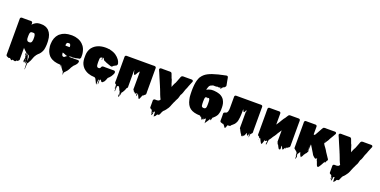

<svg xmlns="http://www.w3.org/2000/svg" viewBox="-16 -1887 6498 3282"><g transform="rotate(20 3233.0 -245.5)"><path d="M630 -244Q630 -237 630 -231Q630 -225 629 -220Q628 -207 627 -194.5Q626 -182 624 -170Q622 -155 618.5 -140Q615 -125 608 -111L600 -96Q590 -75 573 -56Q572 -54 568 -50Q564 -45 558 -40.5Q552 -36 547 -31Q541 -24 535.5 -18.5Q530 -13 525 -6Q525 -6 524.5 -5.5Q524 -5 523 -5L514 10Q502 25 492 49.5Q482 74 473 99Q464 124 453 139Q452 140 451.5 142.5Q451 145 449 147Q449 147 449 147.5Q449 148 448 148Q448 149 446 153Q443 158 440.5 163Q438 168 433 173Q432 176 429 177L426 180Q424 202 423.5 234.5Q423 267 421 290Q421 291 418.5 292.5Q416 294 416 293Q413 270 413 235.5Q413 201 411 179Q408 177 408 175Q407 174 407 170.5Q407 167 407 166Q407 163 408 161Q407 163 402 165Q401 165 400.5 164.5Q400 164 399 164Q397 163 395 161Q396 174 397.5 186Q399 198 391 194Q381 189 385 174Q389 159 387 147Q386 147 384.5 146Q383 145 384 145Q384 144 383.5 143.5Q383 143 383 143Q384 153 384.5 161.5Q385 170 379 167Q376 165 374 162Q376 175 373.5 181.5Q371 188 363 183Q351 174 351.5 158.5Q352 143 356.5 125Q361 107 360 92Q358 90 356 86Q355 85 355 84Q353 78 353 72Q353 61 356 52Q358 43 359 34.5Q360 26 359 19Q357 17 355 16Q354 16 353 14Q352 12 353 14H351V25Q351 27 351.5 30Q352 33 352 36Q353 40 353.5 44.5Q354 49 354 57Q353 63 350.5 61Q348 59 345 57Q344 57 344 56.5Q344 56 344 56Q340 50 341 41.5Q342 33 343 26Q344 21 344.5 16.5Q345 12 344 8Q344 7 343.5 7Q343 7 343 6L336 3L335 2Q334 2 334 1.5Q334 1 333 1Q327 -3 323 -9Q320 -11 317 -13.5Q314 -16 312 -19Q310 -23 308 -24.5Q306 -26 304 -27Q302 -29 299 -31.5Q296 -34 294 -37Q292 -39 290 -41.5Q288 -44 286 -47Q284 -49 283 -50Q281 -53 283 -50.5Q285 -48 284 -42V151Q284 156 284.5 161.5Q285 167 283 172Q283 172 281 176Q280 177 280 177.5Q280 178 279 179Q277 182 271 186Q268 190 264 194.5Q260 199 254 200Q250 201 246.5 199.5Q243 198 240 197Q236 201 233 205.5Q230 210 226 214Q216 223 206.5 218Q197 213 186 212H178Q177 212 176 213Q175 214 174 213Q173 210 173 205L165 213Q164 214 162 215Q160 216 158 218Q157 219 155.5 222.5Q154 226 151 226Q147 226 145.5 222.5Q144 219 142 218Q142 218 142 217.5Q142 217 141 217Q139 216 135 212L128 206L125 203Q125 203 125 202.5Q125 202 124 202Q120 198 118 197L108 198Q107 199 103 201Q97 204 91 201Q90 202 89 201Q88 200 86 200Q86 200 74.5 194Q63 188 63 189Q59 187 56 185Q45 177 45 163V-493Q45 -499 46.5 -502Q48 -505 50 -509Q59 -520 71 -520Q74 -520 77 -520.5Q80 -521 83 -521Q89 -521 94.5 -520.5Q100 -520 105 -520H198Q206 -520 214.5 -520.5Q223 -521 231 -521Q235 -521 239 -521Q243 -521 247 -520Q248 -520 249 -519.5Q250 -519 251 -519Q260 -516 265 -507Q267 -503 268 -500Q269 -497 269 -486V-463Q271 -465 271 -466Q272 -466 272 -466.5Q272 -467 272 -467L273 -468Q277 -472 278 -474Q277 -473 282 -478.5Q287 -484 289 -485Q292 -487 294.5 -489.5Q297 -492 299 -493Q307 -499 314.5 -504Q322 -509 330 -513Q332 -515 334 -515Q346 -522 360.5 -525Q375 -528 389 -529Q396 -529 400 -530H416Q439 -531 459 -528.5Q479 -526 489 -521Q505 -517 518.5 -510.5Q532 -504 541 -496L550 -490Q554 -487 557.5 -484Q561 -481 564 -477Q592 -449 609 -405.5Q626 -362 629 -299Q630 -285 630 -274Q630 -263 630 -249ZM285 -210Q287 -201 290.5 -192.5Q294 -184 301 -178Q311 -171 325 -170Q327 -169 330 -169Q333 -169 335 -169L343 -170Q347 -171 350.5 -171.5Q354 -172 357 -173L362 -176Q373 -184 377 -195Q382 -207 384 -227Q385 -232 385 -237Q385 -242 385 -246V-275Q385 -280 384.5 -286Q384 -292 383 -298Q383 -303 382 -306Q381 -318 376 -327Q371 -337 365 -342Q361 -345 357.5 -345Q354 -345 349 -345Q341 -345 332 -345Q323 -345 315 -344Q312 -343 308 -342.5Q304 -342 301 -340Q294 -333 290.5 -324Q287 -315 285 -305Q285 -301 284.5 -296.5Q284 -292 284 -288Q283 -283 283 -277.5Q283 -272 283 -267Q282 -256 282.5 -245Q283 -234 284 -219V-214Q285 -213 285 -210ZM371 65Q372 63 372 60.5Q372 58 373 56Q374 50 374.5 44.5Q375 39 375 33Q375 29 375 29Q375 29 372 28Q372 28 371 27Q370 26 368 24H367V33Q367 38 367.5 43.5Q368 49 369 54Q370 56 370 59Q370 62 371 65ZM383 33V42L385 62Q386 57 386.5 53.5Q387 50 387 43V35Q385 33 383 33ZM397 42Q401 50 401 62Q401 65 401 68Q401 71 400 74V75Q402 91 405 108Q408 125 409 142V148Q410 145 410 142.5Q410 140 411 138Q411 136 411.5 132Q412 128 412 128Q415 105 415.5 80.5Q416 56 403 42Q400 38 398 38Q397 39 397 41H396Q396 41 396 40.5Q396 40 395 39Q392 35 391 35Q390 36 390.5 40.5Q391 45 391 46Q392 54 393.5 62Q395 70 396 78L398 89Q399 86 399 83Q399 80 400 77V76Q397 59 396.5 52.5Q396 46 397 42ZM373 152Q374 145 375 138Q376 131 375 125Q374 125 372.5 124Q371 123 372 123Q371 122 371 121.5Q371 121 370 120Q369 119 369 117.5Q369 116 368 115Q369 124 370.5 133.5Q372 143 373 152Z M1063 137Q1062 142 1062 153Q1062 164 1059 159Q1055 151 1057.5 140.5Q1060 130 1055 122Q1053 118 1053 126.5Q1053 135 1053 143Q1053 151 1051 148Q1047 138 1048.5 127.5Q1050 117 1048 107Q1043 103 1038.5 98Q1034 93 1031 89Q1027 84 1024 79.5Q1021 75 1018 71Q1010 63 1003 51L991 30Q991 29 988 23.5Q985 18 983 16Q981 14 979 13Q975 13 975 16Q974 26 974 35.5Q974 45 972 55Q972 57 971 52Q970 47 970 44Q969 36 968.5 27Q968 18 967 10H961Q901 8 852 -7Q803 -22 768 -53L762 -58L755 -65Q729 -93 712.5 -131Q696 -169 691 -221Q690 -221 690 -223Q689 -225 689 -233Q689 -234 689.5 -235Q690 -236 690 -237Q689 -242 689 -247.5Q689 -253 689 -259V-266Q690 -326 708 -373Q726 -420 758 -453Q760 -454 760.5 -455Q761 -456 762 -457Q763 -458 766 -460.5Q769 -463 769 -463Q772 -466 774 -467Q848 -530 974 -530H995Q999 -530 1000 -529Q1009 -529 1013 -528Q1027 -529 1034 -526Q1039 -525 1044 -524.5Q1049 -524 1054 -522Q1106 -512 1144 -487.5Q1182 -463 1207 -429Q1212 -425 1215 -419Q1218 -413 1221 -408L1229 -394Q1230 -391 1231.5 -388.5Q1233 -386 1234 -383Q1236 -380 1237 -377Q1238 -374 1239 -371Q1244 -357 1248.5 -342Q1253 -327 1255 -312Q1255 -308 1256 -306Q1258 -298 1258 -290Q1258 -282 1259 -274V-228Q1259 -214 1247 -205Q1244 -203 1240 -199Q1238 -194 1236 -194Q1236 -194 1232 -198Q1230 -198 1226 -197Q1222 -196 1220 -195Q1216 -194 1213 -193.5Q1210 -193 1206 -193Q1198 -192 1191 -189Q1184 -186 1176 -184Q1170 -183 1163 -183Q1156 -183 1149 -183Q1140 -182 1132.5 -179Q1125 -176 1117 -177Q1111 -178 1105 -179.5Q1099 -181 1092 -182Q1088 -181 1084.5 -180Q1081 -179 1077 -178Q1074 -177 1071 -177Q1068 -177 1065 -175Q1062 -173 1056 -167H1193Q1197 -167 1201.5 -167.5Q1206 -168 1211 -168H1216Q1222 -168 1230 -166Q1232 -166 1233 -165.5Q1234 -165 1235 -165Q1242 -162 1245 -154Q1247 -148 1246 -144Q1246 -137 1243 -128L1240 -120Q1234 -104 1224 -93Q1220 -88 1216 -83Q1212 -78 1207 -73Q1203 -69 1199 -65Q1195 -61 1190 -57L1184 -51Q1179 -46 1175.5 -39.5Q1172 -33 1168 -27Q1165 -24 1164 -22Q1166 -24 1164 -20Q1162 -16 1160 -18Q1158 -13 1155.5 -9Q1153 -5 1149 3Q1147 8 1144.5 12.5Q1142 17 1140 22Q1134 33 1129 40Q1128 43 1126.5 45.5Q1125 48 1123 50L1119 56Q1118 57 1117 59Q1116 61 1114 63Q1108 70 1102 76.5Q1096 83 1090 90L1083 97Q1081 100 1078.5 103Q1076 106 1073 108Q1069 112 1067 112Q1066 118 1065.5 124.5Q1065 131 1063 137ZM938 -326H943Q956 -326 969 -326.5Q982 -327 995 -326L1014 -327V-339Q1013 -340 1013 -341Q1013 -345 1012.5 -350Q1012 -355 1011 -359L1005 -373Q1004 -374 1004 -374.5Q1004 -375 1003 -376Q998 -383 992 -385Q992 -386 989 -386H988Q981 -386 974 -385.5Q967 -385 960 -384Q958 -383 954.5 -382.5Q951 -382 948 -380Q947 -379 947 -378.5Q947 -378 946 -377Q944 -375 943 -372Q942 -369 940 -367Q934 -351 934.5 -344Q935 -337 938 -326ZM965 -136Q967 -135 977 -135Q983 -137 988.5 -141Q994 -145 998 -149L1007 -158Q1015 -164 1019 -165Q1023 -166 1028 -167Q1021 -169 1014.5 -171Q1008 -173 1001 -175Q990 -179 979.5 -184Q969 -189 958 -193L938 -199Q936 -201 934 -201V-196Q934 -195 934.5 -187.5Q935 -180 935 -178Q936 -167 940.5 -156.5Q945 -146 953 -140L961 -137Q962 -136 965 -136Z M1881 -201Q1887 -195 1887 -187Q1889 -174 1883 -160.5Q1877 -147 1872 -137Q1863 -118 1851.5 -103.5Q1840 -89 1827 -75Q1824 -72 1819.5 -68Q1815 -64 1813 -62Q1811 -61 1808 -58Q1808 -58 1806 -56Q1802 -49 1799 -40Q1796 -31 1793 -23Q1789 -15 1785 -5Q1781 5 1776 13L1770 21L1769 22Q1766 25 1763.5 27.5Q1761 30 1758 32Q1755 35 1752.5 38Q1750 41 1746 44Q1739 49 1731 46.5Q1723 44 1718 37Q1717 35 1716.5 32.5Q1716 30 1714 29Q1712 27 1712 26Q1708 24 1703 19Q1700 17 1698 14Q1696 12 1696 12Q1686 22 1685.5 35Q1685 48 1687 62Q1689 76 1686 90Q1686 93 1682 99Q1681 101 1680 105.5Q1679 110 1678 108Q1676 87 1676 66.5Q1676 46 1674 25Q1674 25 1670 27Q1669 27 1668.5 27.5Q1668 28 1666 28Q1663 28 1662 29Q1661 51 1660.5 74.5Q1660 98 1658 121Q1658 122 1657 119.5Q1656 117 1654 116L1650 109Q1647 103 1644 96.5Q1641 90 1638 84Q1628 60 1614 36Q1609 27 1604 20Q1604 22 1602 22Q1601 23 1598 17Q1592 10 1585 10Q1456 7 1379 -67L1375 -71Q1353 -94 1337.5 -124.5Q1322 -155 1317 -192Q1313 -210 1313 -228Q1313 -246 1313 -265V-266Q1313 -274 1313 -282.5Q1313 -291 1314 -300Q1314 -305 1314.5 -310Q1315 -315 1316 -320Q1316 -322 1316 -325Q1316 -328 1317 -331Q1317 -332 1317.5 -333Q1318 -334 1318 -335Q1323 -361 1333 -384.5Q1343 -408 1357 -428Q1359 -431 1364 -436Q1402 -482 1461.5 -506Q1521 -530 1594 -530Q1600 -530 1606 -530Q1612 -530 1617 -529Q1623 -531 1628 -529L1652 -526Q1666 -528 1675 -524L1681 -521Q1746 -507 1788 -477.5Q1830 -448 1855 -413Q1857 -410 1859.5 -406.5Q1862 -403 1864 -399Q1877 -380 1883 -356Q1884 -355 1884 -353.5Q1884 -352 1885 -350Q1889 -336 1886 -327Q1886 -326 1885.5 -325.5Q1885 -325 1885 -325Q1884 -321 1882 -319.5Q1880 -318 1878 -316Q1877 -315 1876 -313.5Q1875 -312 1874 -310Q1874 -310 1872 -306Q1870 -302 1868 -300Q1867 -299 1866.5 -296Q1866 -293 1864 -294Q1862 -296 1862 -299.5Q1862 -303 1860 -305Q1859 -306 1856 -303Q1854 -301 1852 -295Q1851 -292 1850.5 -288.5Q1850 -285 1848 -285Q1846 -285 1846 -289.5Q1846 -294 1844 -295Q1844 -296 1840 -292Q1836 -288 1832 -286Q1824 -279 1814 -268.5Q1804 -258 1792 -259Q1784 -259 1776 -263Q1768 -267 1760 -269Q1756 -271 1750.5 -272Q1745 -273 1740 -275Q1736 -277 1731 -279.5Q1726 -282 1721 -283Q1715 -285 1708.5 -286.5Q1702 -288 1697 -291Q1692 -293 1687 -296Q1682 -299 1677 -301Q1672 -304 1666.5 -305.5Q1661 -307 1656 -309Q1652 -311 1650 -313Q1642 -317 1637 -327Q1633 -334 1629.5 -341.5Q1626 -349 1619 -353L1613 -347Q1617 -351 1617 -353Q1616 -353 1612.5 -352Q1609 -351 1607 -350V-341Q1608 -337 1608.5 -333.5Q1609 -330 1609 -326Q1611 -318 1608 -315Q1607 -312 1604.5 -312Q1602 -312 1600 -312L1599 -313Q1597 -315 1597 -320Q1597 -325 1598 -330.5Q1599 -336 1599 -341V-346Q1599 -349 1598.5 -349.5Q1598 -350 1598 -350Q1597 -350 1596 -349.5Q1595 -349 1594 -349Q1590 -347 1590 -347Q1589 -346 1585 -346Q1584 -346 1582.5 -347Q1581 -348 1580 -346Q1579 -344 1579 -338Q1579 -332 1576 -333Q1571 -335 1571 -340Q1571 -345 1572 -348Q1570 -346 1570 -346Q1568 -342 1568 -342Q1567 -340 1566 -337Q1565 -334 1564 -332Q1561 -326 1561 -318Q1560 -313 1559.5 -307Q1559 -301 1559 -295V-290Q1559 -286 1559 -281.5Q1559 -277 1558 -272Q1558 -258 1558 -246.5Q1558 -235 1559 -224V-218Q1560 -216 1560 -211Q1560 -206 1561 -204Q1561 -201 1561.5 -198.5Q1562 -196 1562 -193Q1563 -192 1563 -190.5Q1563 -189 1564 -187Q1568 -174 1576 -167Q1578 -165 1585 -163Q1587 -162 1591 -162Q1595 -161 1598 -161Q1601 -161 1605 -161Q1607 -162 1609.5 -162Q1612 -162 1614 -163Q1617 -165 1620.5 -167Q1624 -169 1626 -172Q1627 -174 1628 -175Q1629 -176 1630 -177L1636 -191Q1639 -200 1647 -205Q1649 -208 1652.5 -208.5Q1656 -209 1655 -209Q1659 -211 1662 -211Q1670 -213 1682.5 -212Q1695 -211 1705 -211H1836Q1843 -211 1850.5 -211.5Q1858 -212 1865 -211Q1871 -209 1874 -207L1879 -204Q1881 -202 1881 -201Z M2517 -59Q2517 -49 2518 -38Q2519 -27 2516 -18Q2516 -18 2514 -14Q2513 -11 2509 -7Q2505 -3 2500 -1L2492 7Q2491 10 2488 11L2482 18Q2481 19 2480 21.5Q2479 24 2478 23Q2476 20 2476 13Q2463 26 2456.5 44.5Q2450 63 2442 80Q2441 84 2437 92Q2433 100 2426 100Q2420 99 2416 90.5Q2412 82 2410 78L2383 22Q2382 20 2381 18Q2380 16 2379 15Q2377 28 2377 41.5Q2377 55 2375 69Q2374 70 2373 67.5Q2372 65 2371 64Q2369 62 2366 60Q2363 58 2363 55Q2360 43 2361 39Q2362 35 2361.5 31Q2361 27 2355 17Q2357 15 2354 17.5Q2351 20 2351 20Q2348 24 2345.5 31.5Q2343 39 2335 36Q2328 34 2325.5 28.5Q2323 23 2319 19Q2314 13 2315.5 15.5Q2317 18 2312 14Q2310 12 2308 11Q2308 12 2306 14Q2305 15 2304.5 12Q2304 9 2302 8Q2301 5 2299 1.5Q2297 -2 2295 -6Q2290 -9 2286 -16Q2286 -17 2285.5 -17.5Q2285 -18 2285 -19Q2285 -20 2284.5 -21Q2284 -22 2284 -23Q2283 -29 2283.5 -35.5Q2284 -42 2284 -48V-325L2280 -345Q2277 -343 2275 -339.5Q2273 -336 2272 -335Q2267 -328 2262.5 -322Q2258 -316 2253 -309Q2253 -308 2252.5 -308Q2252 -308 2252 -307L2248 -300Q2247 -298 2246 -296Q2245 -294 2244 -292L2240 -285Q2238 -281 2232.5 -273Q2227 -265 2220.5 -261Q2214 -257 2208 -265Q2207 -267 2206 -269Q2205 -271 2204 -272Q2202 -275 2200 -281Q2198 -288 2196 -295Q2194 -302 2192 -309Q2188 -327 2188 -329Q2188 -331 2184 -341V-47Q2184 -41 2184.5 -34.5Q2185 -28 2184 -22Q2183 -19 2181.5 -15Q2180 -11 2177 -9Q2174 -5 2169 -3Q2165 3 2162 13Q2162 16 2160 20Q2160 21 2159.5 21.5Q2159 22 2159 23L2157 28Q2151 41 2145 53.5Q2139 66 2131 77L2128 82Q2126 84 2126 85L2120 92Q2117 95 2113 97Q2112 104 2111.5 110Q2111 116 2109 123Q2108 130 2107 136.5Q2106 143 2104 150Q2103 156 2102 167.5Q2101 179 2099 173Q2095 159 2095.5 144.5Q2096 130 2093 117Q2093 115 2091 115.5Q2089 116 2089 117Q2088 128 2090 147.5Q2092 167 2092.5 180Q2093 193 2085 185Q2076 176 2076.5 163Q2077 150 2080 136Q2083 122 2081 110Q2070 99 2071 98.5Q2072 98 2077.5 101Q2083 104 2085 103.5Q2087 103 2076 93Q2073 91 2069 85Q2068 83 2066.5 80Q2065 77 2063 74L2060 68Q2057 60 2053.5 52.5Q2050 45 2046 37Q2044 33 2041.5 29.5Q2039 26 2037 23Q2037 21 2029 14Q2028 14 2026 12Q2025 12 2022 15Q2019 16 2016 17.5Q2013 19 2010 20Q2009 21 2006 21Q2002 21 2002 21Q2000 43 2000 67.5Q2000 92 1998 115Q1998 116 1996.5 117.5Q1995 119 1994 118Q1990 116 1990 112Q1988 89 1989.5 66.5Q1991 44 1986 22Q1985 15 1985 24.5Q1985 34 1986 48Q1987 62 1986 72Q1985 82 1982 76Q1973 62 1976.5 44Q1980 26 1978 10Q1967 -1 1968.5 -0.5Q1970 0 1975.5 5Q1981 10 1982.5 10.5Q1984 11 1973 0L1966 -3Q1960 -6 1956 -11Q1954 -13 1952 -19Q1950 -27 1950 -33Q1950 -41 1950.5 -50Q1951 -59 1951 -67V-473Q1951 -478 1950.5 -483.5Q1950 -489 1951 -494Q1951 -498 1953 -504Q1955 -508 1956 -509Q1959 -515 1968 -518Q1974 -520 1978 -520H2458Q2468 -520 2479 -521Q2490 -522 2499 -519Q2503 -517 2505 -515Q2512 -511 2515 -503Q2517 -499 2517 -497Q2518 -491 2517.5 -485Q2517 -479 2517 -473Z M3168 -437 3152 -398Q3146 -382 3140.5 -365.5Q3135 -349 3127 -334Q3126 -331 3125 -329Q3124 -327 3122 -325Q3111 -288 3099 -255.5Q3087 -223 3076 -211L3073 -204Q3066 -178 3059 -154Q3052 -130 3043 -118Q3041 -114 3040 -113Q3038 -106 3035 -101Q3032 -96 3030 -93Q3025 -80 3020 -68.5Q3015 -57 3010 -50Q3010 -49 3009.5 -49Q3009 -49 3009 -48L2999 -24Q2995 -16 2992 -7.5Q2989 1 2985 9L2979 26Q2976 34 2972 41.5Q2968 49 2963 60Q2959 69 2954 75Q2951 79 2948.5 82.5Q2946 86 2943 89Q2941 93 2938.5 96Q2936 99 2934 103L2922 118Q2918 124 2912.5 129.5Q2907 135 2902 140Q2899 142 2896 145Q2893 148 2890 151L2884 159Q2879 167 2874.5 176.5Q2870 186 2866 194Q2862 204 2858.5 214.5Q2855 225 2848 233Q2841 242 2829 242Q2826 242 2823 241.5Q2820 241 2817 242Q2810 245 2806 253.5Q2802 262 2798 269Q2794 276 2789.5 279.5Q2785 283 2778 288Q2774 290 2770 294Q2769 294 2767.5 295.5Q2766 297 2766 296Q2764 275 2764 254Q2764 233 2762 212Q2762 212 2754 212Q2753 213 2751 214.5Q2749 216 2747 218Q2744 220 2742 221.5Q2740 223 2739 227Q2737 236 2739.5 246.5Q2742 257 2734 263Q2732 265 2732 263Q2734 272 2733.5 278.5Q2733 285 2726 285Q2718 284 2718 275Q2718 266 2721 253.5Q2724 241 2722 233Q2722 233 2718 231Q2715 228 2715 228Q2714 234 2714.5 245Q2715 256 2715 263Q2715 270 2711 265Q2704 255 2707 242.5Q2710 230 2708 218Q2707 216 2706.5 222.5Q2706 229 2704 227Q2702 222 2702.5 216.5Q2703 211 2701 206Q2697 204 2693.5 199.5Q2690 195 2688 193Q2684 191 2682 191L2674 188Q2673 186 2671.5 185Q2670 184 2668 183Q2661 176 2660 168V66Q2660 50 2659.5 42.5Q2659 35 2668 24Q2676 16 2687 16Q2694 15 2700.5 15.5Q2707 16 2712 16H2729Q2741 15 2752 11Q2763 7 2771 -3Q2773 -6 2775.5 -9.5Q2778 -13 2780 -17L2772 -32Q2770 -37 2767 -42Q2764 -47 2762 -52L2748 -85Q2744 -93 2741 -102.5Q2738 -112 2734 -122L2708 -189Q2704 -197 2700 -207Q2696 -217 2691 -230L2627 -379Q2625 -385 2624 -387Q2621 -391 2620 -395Q2619 -400 2617 -404Q2615 -408 2613 -412L2601 -441L2589 -467V-468Q2587 -473 2584.5 -477.5Q2582 -482 2580 -489Q2579 -492 2579 -496Q2579 -498 2581 -502Q2581 -504 2583 -508Q2585 -511 2588 -513Q2595 -520 2606 -520Q2615 -522 2625 -521Q2635 -520 2644 -520H2745Q2752 -520 2759 -520.5Q2766 -521 2773 -520Q2781 -520 2785.5 -518Q2790 -516 2794 -513Q2799 -509 2802.5 -502Q2806 -495 2808 -488Q2809 -485 2810 -482Q2811 -479 2812 -477Q2814 -472 2816 -466.5Q2818 -461 2820 -456Q2821 -453 2822 -450.5Q2823 -448 2824 -445Q2824 -444 2824.5 -443.5Q2825 -443 2825 -442L2831 -425Q2838 -416 2843 -403Q2848 -390 2852 -374Q2855 -365 2858 -355.5Q2861 -346 2863 -336L2883 -283Q2888 -298 2893 -312.5Q2898 -327 2904 -338Q2907 -346 2912 -355L2919 -367Q2920 -369 2923 -372L2937 -407L2955 -454Q2957 -457 2958 -460.5Q2959 -464 2960 -467Q2965 -478 2969 -491Q2973 -504 2983 -512Q2987 -516 2994 -518Q3004 -521 3014.5 -520.5Q3025 -520 3034 -520H3124Q3132 -520 3144.5 -520.5Q3157 -521 3167 -520Q3173 -520 3176 -518Q3179 -516 3183 -513Q3188 -509 3189 -505Q3190 -501 3190 -496V-490L3187 -483Q3186 -480 3185 -477Q3184 -474 3182 -471Q3178 -463 3175 -454.5Q3172 -446 3168 -437ZM2730 234Q2729 238 2729 243Q2729 248 2730 253Q2730 245 2731 237Q2732 229 2730 234Z M3811 -272Q3812 -260 3812.5 -246.5Q3813 -233 3812 -220Q3813 -213 3812.5 -204.5Q3812 -196 3811 -184Q3810 -175 3808.5 -166Q3807 -157 3805 -149Q3804 -145 3803 -141.5Q3802 -138 3801 -135Q3797 -120 3792 -108Q3787 -96 3779 -88Q3775 -83 3770.5 -76.5Q3766 -70 3758 -62Q3754 -58 3749.5 -54Q3745 -50 3740 -45L3733 -38Q3732 -37 3731 -36Q3730 -35 3728 -34Q3727 -33 3726.5 -34Q3726 -35 3724 -35Q3722 -32 3720 -26Q3716 -17 3714 -7.5Q3712 2 3709 12Q3708 13 3706.5 18Q3705 23 3702 25Q3700 26 3697.5 23Q3695 20 3695 19Q3694 14 3693.5 9.5Q3693 5 3692 1Q3688 8 3684 15Q3680 22 3676 29Q3666 46 3653 64Q3648 71 3643 78Q3638 85 3633 93Q3632 94 3631.5 96Q3631 98 3629 100Q3628 102 3627 106Q3626 110 3625 108Q3623 87 3623 66Q3623 45 3621 25Q3621 23 3620 24.5Q3619 26 3617 26Q3617 26 3613 28Q3610 29 3605 29Q3604 30 3603.5 32Q3603 34 3601 36Q3601 37 3595 41Q3589 45 3589 45L3587 47Q3589 54 3577 52Q3573 51 3574 44Q3575 37 3576 30.5Q3577 24 3573 27Q3569 29 3570.5 36.5Q3572 44 3573.5 50.5Q3575 57 3569 57Q3562 57 3564.5 45.5Q3567 34 3565 26Q3564 37 3563.5 48Q3563 59 3561 71Q3561 69 3557 67Q3556 66 3555.5 65Q3555 64 3553 63L3545 51Q3541 45 3537.5 35.5Q3534 26 3528 18Q3527 21 3527 25Q3527 29 3525 32Q3524 33 3523 30Q3522 27 3521 26L3507 10Q3386 8 3324 -38Q3262 -84 3241 -191Q3241 -194 3240 -196Q3237 -204 3234 -227Q3232 -244 3231.5 -260.5Q3231 -277 3230 -293Q3229 -316 3229 -342Q3229 -368 3230 -390Q3230 -394 3231 -396V-406Q3234 -456 3241.5 -496Q3249 -536 3263 -568Q3271 -594 3282 -605Q3318 -661 3383.5 -695Q3449 -729 3554 -755Q3559 -757 3564 -758Q3569 -759 3574 -760L3602 -766Q3616 -770 3631 -773Q3646 -776 3661 -779Q3663 -780 3666 -780Q3668 -781 3671 -781Q3675 -783 3679 -783.5Q3683 -784 3687 -785Q3693 -786 3699 -787.5Q3705 -789 3711 -787Q3718 -785 3720 -783Q3730 -777 3731 -764L3734 -749Q3735 -746 3735.5 -743Q3736 -740 3736 -737Q3738 -732 3738.5 -726Q3739 -720 3740 -715L3749 -668Q3751 -657 3753.5 -646Q3756 -635 3757 -624Q3757 -613 3751 -605Q3749 -603 3749 -603Q3748 -602 3747.5 -601Q3747 -600 3743 -598Q3742 -596 3739 -590Q3736 -584 3735 -584Q3733 -584 3731.5 -586Q3730 -588 3728 -589Q3728 -589 3728 -589.5Q3728 -590 3727 -590Q3727 -590 3726.5 -590.5Q3726 -591 3725 -591Q3724 -590 3723 -588Q3722 -586 3721 -584Q3717 -574 3709 -566Q3706 -560 3705 -561Q3703 -565 3703 -569.5Q3703 -574 3701 -577Q3700 -579 3697 -576Q3696 -571 3695.5 -565Q3695 -559 3693 -553Q3693 -552 3690.5 -551Q3688 -550 3686 -548Q3681 -543 3679 -540Q3678 -539 3677 -536.5Q3676 -534 3675 -535Q3674 -541 3674 -548Q3674 -555 3672 -561Q3672 -561 3668 -559Q3662 -555 3658 -554Q3651 -552 3644 -552Q3637 -552 3629 -553Q3625 -553 3620 -556L3599 -550Q3586 -548 3573.5 -549.5Q3561 -551 3548 -551Q3541 -551 3533.5 -547.5Q3526 -544 3519 -541Q3518 -541 3517.5 -540.5Q3517 -540 3516 -540Q3515 -539 3511 -537Q3507 -536 3503 -534Q3499 -532 3495 -530Q3480 -518 3472 -498Q3464 -478 3459 -458L3456 -441H3457Q3476 -453 3492 -458.5Q3508 -464 3526 -467Q3530 -469 3533.5 -469Q3537 -469 3541 -470Q3556 -472 3571 -471.5Q3586 -471 3601 -470Q3603 -470 3604 -469Q3644 -466 3674 -456Q3688 -452 3701 -447Q3714 -442 3723 -435Q3726 -433 3729 -430.5Q3732 -428 3736 -426Q3739 -424 3742 -421.5Q3745 -419 3748 -416L3755 -410Q3758 -407 3759 -405Q3764 -401 3768.5 -395Q3773 -389 3777 -383Q3785 -370 3793 -352L3802 -326Q3804 -321 3805 -315Q3806 -309 3807 -303Q3809 -296 3809.5 -288Q3810 -280 3811 -272ZM3492 -140Q3497 -136 3502.5 -134.5Q3508 -133 3514 -132H3527Q3532 -133 3535 -133.5Q3538 -134 3542 -135Q3553 -140 3557.5 -148.5Q3562 -157 3564 -167Q3564 -171 3564.5 -174.5Q3565 -178 3565 -181Q3565 -184 3565.5 -186.5Q3566 -189 3566 -193Q3566 -199 3566.5 -208Q3567 -217 3567 -227Q3567 -235 3566.5 -245.5Q3566 -256 3566 -266Q3566 -268 3565.5 -271Q3565 -274 3565 -277Q3564 -285 3563.5 -293.5Q3563 -302 3559 -309Q3559 -311 3558 -312Q3555 -317 3549 -322Q3545 -321 3535 -321Q3535 -318 3531 -316Q3529 -311 3528 -312Q3528 -312 3527.5 -312Q3527 -312 3527 -313Q3526 -312 3525.5 -312Q3525 -312 3525 -312Q3523 -312 3523 -313Q3522 -314 3522 -316Q3520 -318 3520 -321.5Q3520 -325 3520 -324Q3518 -326 3516 -324Q3516 -323 3515.5 -322.5Q3515 -322 3515 -322Q3515 -319 3515 -315.5Q3515 -312 3511 -312Q3509 -312 3509 -316Q3509 -322 3508 -324Q3508 -324 3506 -324Q3504 -324 3502 -323L3496 -320Q3487 -316 3484 -309L3481 -303Q3479 -296 3478 -288Q3477 -280 3476 -269V-259Q3476 -255 3476 -250.5Q3476 -246 3475 -241V-228Q3475 -218 3475.5 -208.5Q3476 -199 3476 -193Q3477 -183 3478 -174Q3479 -165 3480 -158Q3482 -154 3482.5 -151.5Q3483 -149 3490 -141Q3491 -140 3492 -140Z M4455 -35Q4455 -33 4455 -30Q4455 -27 4454 -25Q4454 -20 4453 -18L4450 -13Q4449 -9 4443 -5Q4443 -5 4442.5 -4.5Q4442 -4 4441 -4Q4440 -3 4439.5 -3Q4439 -3 4438 -2Q4438 -2 4434 4Q4436 2 4437.5 1Q4439 0 4439 0Q4439 0 4436.5 3.5Q4434 7 4434 6L4427 13Q4427 13 4426.5 13.5Q4426 14 4425 14Q4425 14 4423 16Q4422 24 4421 33Q4420 42 4419 51Q4418 57 4418 64Q4418 71 4415 76Q4413 78 4412 72.5Q4411 67 4411 63Q4410 52 4409.5 40Q4409 28 4407 16Q4405 15 4401 11Q4399 11 4399 11Q4398 22 4397.5 34Q4397 46 4395 57Q4395 56 4391 56Q4389 54 4387 54Q4383 51 4379 48Q4375 45 4371 41Q4364 33 4366 31Q4368 29 4364 12Q4357 19 4353.5 29Q4350 39 4346 48Q4345 54 4342 59Q4341 60 4341 61Q4341 62 4340 63Q4337 69 4333 72Q4331 75 4328 77.5Q4325 80 4323 83Q4322 84 4321.5 86.5Q4321 89 4319 88Q4317 86 4317.5 82Q4318 78 4316 75Q4315 74 4313.5 73.5Q4312 73 4312 75Q4310 80 4310 86.5Q4310 93 4308 98Q4307 99 4303.5 98.5Q4300 98 4299 98Q4285 95 4280 82Q4279 79 4278.5 76Q4278 73 4276 70Q4269 64 4264 56Q4250 35 4241 15Q4240 12 4238.5 9.5Q4237 7 4236 4Q4234 0 4234 -1Q4234 -2 4233.5 -2Q4233 -2 4233 -3Q4233 -3 4232.5 -3.5Q4232 -4 4232 -5Q4226 -9 4223 -16Q4223 -17 4222.5 -17.5Q4222 -18 4222 -19Q4221 -22 4221 -30Q4220 -48 4220.5 -66.5Q4221 -85 4221 -103V-337Q4221 -318 4223 -316Q4225 -314 4226.5 -321.5Q4228 -329 4226.5 -337Q4225 -345 4217 -345Q4216 -343 4215.5 -340.5Q4215 -338 4213 -336Q4211 -329 4208.5 -323Q4206 -317 4202 -311Q4198 -303 4191 -303Q4190 -303 4189 -303.5Q4188 -304 4187 -304Q4183 -307 4181 -310Q4175 -319 4170 -333Q4168 -336 4166 -342Q4165 -343 4164 -344Q4161 -348 4163 -346Q4165 -344 4164 -341V-282Q4164 -271 4163 -247Q4162 -223 4159.5 -195Q4157 -167 4152 -144Q4150 -130 4146 -118Q4142 -106 4137 -98Q4133 -92 4132 -89Q4130 -85 4130 -85Q4126 -77 4120.5 -70Q4115 -63 4110 -57Q4106 -52 4101 -48Q4096 -44 4091 -40Q4089 -38 4087 -37Q4083 -30 4078 -27Q4077 -26 4076 -25.5Q4075 -25 4073 -24Q4070 -23 4070 -23Q4064 -15 4058.5 -7Q4053 1 4045 3Q4041 4 4037.5 3Q4034 2 4029 3Q4025 3 4021.5 5Q4018 7 4014 6Q4012 5 4011 3.5Q4010 2 4008 1Q4008 3 4006 5Q4006 6 4005.5 6.5Q4005 7 4005 8Q4001 16 3998.5 25Q3996 34 3992 42L3990 47Q3990 47 3988 51Q3987 55 3984.5 58.5Q3982 62 3977 63Q3972 63 3968 57Q3966 55 3966 54Q3962 48 3958.5 42Q3955 36 3950 31Q3947 28 3946 26Q3942 21 3937.5 16.5Q3933 12 3928 8Q3924 7 3919 8.5Q3914 10 3910 8Q3903 5 3904.5 5.5Q3906 6 3908 6Q3910 6 3904 4Q3903 4 3902.5 3.5Q3902 3 3898 3Q3896 2 3893.5 1Q3891 0 3889 0Q3888 0 3887.5 -0.5Q3887 -1 3886 -1Q3886 -1 3885.5 -1Q3885 -1 3884 -2Q3883 -2 3882.5 -2.5Q3882 -3 3881 -3L3875 -8Q3868 -15 3867 -23Q3866 -31 3866.5 -40.5Q3867 -50 3867 -59V-110Q3867 -120 3866.5 -129.5Q3866 -139 3866 -147Q3866 -151 3866 -155.5Q3866 -160 3867 -164Q3868 -165 3868 -167Q3873 -178 3883 -181Q3885 -183 3892 -185Q3894 -186 3897 -186.5Q3900 -187 3903 -188Q3907 -189 3910.5 -191Q3914 -193 3918 -195L3924 -200Q3932 -210 3936 -223Q3940 -236 3941 -248Q3942 -253 3942.5 -258Q3943 -263 3943 -267Q3944 -278 3944 -290Q3944 -302 3944 -315V-493Q3944 -498 3945 -501Q3947 -507 3949 -509Q3951 -511 3952 -512Q3953 -513 3954 -514Q3962 -520 3971 -520H4399Q4407 -520 4417.5 -520.5Q4428 -521 4436 -519Q4443 -516 4448 -511Q4450 -507 4451 -506Q4454 -502 4454 -495Q4455 -488 4454.5 -480Q4454 -472 4454 -465V-63Q4454 -56 4454.5 -49Q4455 -42 4455 -35Z M5138 -60Q5138 -53 5138.5 -46.5Q5139 -40 5138 -33V-24Q5137 -15 5132 -9L5126 -3Q5122 0 5116.5 3Q5111 6 5107 9Q5104 11 5101 13.5Q5098 16 5095 19Q5094 20 5093 22Q5092 24 5091 23Q5084 12 5087.5 12.5Q5091 13 5094 15.5Q5097 18 5087 15H5086H5085Q5085 15 5083 17Q5082 20 5081.5 23.5Q5081 27 5079 31Q5078 33 5077.5 36Q5077 39 5075 41Q5073 43 5071 41Q5069 38 5069 34Q5069 30 5067 27Q5065 28 5063 30Q5060 33 5058 37Q5053 44 5049.5 51.5Q5046 59 5041 66Q5040 67 5039 68.5Q5038 70 5036 71Q5034 73 5031 73Q5027 73 5024 68Q5023 66 5022 64Q5021 62 5020 61Q5014 50 5009.5 39Q5005 28 5000 18Q4996 18 4996 18Q4992 33 4994.5 49Q4997 65 4996 76.5Q4995 88 4980 90Q4973 91 4968.5 87Q4964 83 4960 77Q4952 65 4946 51.5Q4940 38 4933 25L4927 17Q4926 15 4925.5 12Q4925 9 4923 10Q4921 13 4921 20.5Q4921 28 4919 25Q4916 18 4917 10.5Q4918 3 4916 -4Q4912 -8 4910 -11Q4908 -15 4907 -16Q4907 -17 4906.5 -17.5Q4906 -18 4906 -19Q4905 -22 4905 -25.5Q4905 -29 4905 -33Q4904 -45 4904.5 -57Q4905 -69 4905 -80V-230Q4901 -223 4896 -215.5Q4891 -208 4886 -200L4858 -158Q4851 -145 4844 -132.5Q4837 -120 4829 -109Q4827 -106 4825 -103Q4823 -100 4821 -98Q4817 -92 4813 -87Q4809 -82 4805 -77L4798 -66Q4791 -54 4783.5 -41.5Q4776 -29 4765 -15Q4762 -11 4758 -8Q4757 -7 4756 -6Q4755 -5 4754 -4Q4750 10 4749 25Q4748 40 4746 54Q4745 59 4744 65Q4743 71 4741 77Q4740 81 4739 89Q4738 97 4737 93Q4728 82 4728.5 71Q4729 60 4732.5 50.5Q4736 41 4736.5 33.5Q4737 26 4727 22Q4725 24 4722 26Q4719 28 4717 30Q4713 33 4709.5 35Q4706 37 4701 37Q4700 37 4699 37.5Q4698 38 4697 37Q4696 32 4696 26Q4696 20 4695 15Q4693 18 4691 26Q4686 41 4681 56Q4676 71 4671 86Q4670 90 4666.5 97.5Q4663 105 4657 105Q4654 105 4653 104Q4649 102 4646.5 97.5Q4644 93 4642 90Q4640 86 4638 82.5Q4636 79 4634 76Q4631 70 4627.5 64.5Q4624 59 4622 53Q4618 45 4614.5 37Q4611 29 4606 22Q4604 20 4602 18.5Q4600 17 4598 16Q4593 19 4592.5 32Q4592 45 4592.5 55Q4593 65 4590 59Q4589 57 4590 43.5Q4591 30 4589 18Q4589 21 4586 23Q4583 25 4583 20Q4583 15 4582 12Q4581 9 4580 6.5Q4579 4 4578 1Q4577 1 4576 0.5Q4575 0 4573 0Q4572 0 4571.5 -0.5Q4571 -1 4569 -1Q4561 -4 4556 -11Q4554 -13 4552 -19Q4550 -26 4550.5 -35Q4551 -44 4551 -51V-405Q4551 -423 4550.5 -447Q4550 -471 4551 -493Q4551 -504 4559 -512Q4561 -514 4563.5 -516Q4566 -518 4570 -519Q4575 -521 4580.5 -520.5Q4586 -520 4591 -520H4729Q4736 -520 4744 -520.5Q4752 -521 4759 -520Q4762 -520 4765 -519Q4768 -518 4771 -516Q4773 -515 4775 -513Q4778 -512 4779 -509Q4781 -507 4781 -505Q4783 -501 4783.5 -497Q4784 -493 4784 -490V-290L4822 -348Q4823 -349 4825 -353Q4833 -367 4842 -382Q4851 -397 4860 -411L4871 -428Q4883 -445 4891 -453Q4891 -454 4891.5 -454.5Q4892 -455 4892 -455L4898 -465L4914 -490Q4920 -500 4928 -510Q4933 -514 4937.5 -516.5Q4942 -519 4948 -520H5111Q5115 -520 5121 -518Q5122 -518 5122.5 -517.5Q5123 -517 5124 -517Q5132 -513 5135 -505Q5138 -501 5138 -495Q5139 -488 5138.5 -480Q5138 -472 5138 -465Z M5819 -19Q5818 -12 5814 -8Q5810 -4 5808 -3Q5806 0 5804 6L5792 33Q5791 35 5790 40Q5789 45 5788 43Q5785 36 5786 32.5Q5787 29 5784 21Q5774 33 5767 47Q5760 61 5752 75Q5746 87 5739 98Q5732 109 5725 120Q5723 122 5721 126Q5717 133 5708 142.5Q5699 152 5689 144Q5679 136 5674 123Q5669 110 5665 99Q5661 88 5657.5 77Q5654 66 5649 56Q5648 54 5647.5 52Q5647 50 5645 49Q5644 48 5643 47Q5642 46 5641 45Q5640 37 5640 28.5Q5640 20 5639 12Q5635 12 5632 15Q5628 19 5624 23.5Q5620 28 5614 28Q5607 29 5601 25Q5595 21 5590 17Q5580 9 5569 -1Q5566 -4 5563 -7Q5560 -10 5557 -14Q5555 -17 5553 -20Q5551 -23 5549 -26Q5546 -31 5543.5 -35.5Q5541 -40 5539 -44L5516 -82Q5511 -90 5505.5 -99Q5500 -108 5495 -117L5486 -131Q5482 -137 5479 -142.5Q5476 -148 5472 -154Q5472 -155 5471.5 -155.5Q5471 -156 5471 -156Q5471 -157 5470.5 -157Q5470 -157 5470 -158Q5470 -157 5467 -163V-164Q5466 -164 5466 -164.5Q5466 -165 5466 -165L5457 -175Q5455 -153 5455 -127Q5455 -101 5453 -78Q5453 -73 5453.5 -68Q5454 -63 5455 -58Q5456 -52 5456 -45Q5456 -38 5453 -33Q5452 -32 5450.5 -30Q5449 -28 5447 -29H5446Q5444 -31 5444 -35Q5444 -31 5444 -26.5Q5444 -22 5442 -18Q5442 -17 5440 -15Q5440 -13 5438 -11Q5435 -7 5431.5 -4.5Q5428 -2 5425 1Q5425 2 5423 4Q5423 7 5420 10Q5418 14 5415 17Q5412 20 5409 24Q5405 28 5402 34Q5399 40 5396.5 46.5Q5394 53 5390 60Q5388 64 5385.5 67.5Q5383 71 5380 74Q5378 76 5376 77Q5375 79 5374.5 81.5Q5374 84 5372 86Q5367 94 5365 87Q5363 80 5361 77Q5356 73 5353 68Q5347 59 5343 47.5Q5339 36 5336 25Q5336 23 5335.5 22Q5335 21 5335 20L5332 13V6Q5331 8 5331 11.5Q5331 15 5329 16Q5327 17 5327 14.5Q5327 12 5325 12Q5322 21 5317.5 30Q5313 39 5305 44Q5293 59 5296 72.5Q5299 86 5303 100Q5307 114 5297 129Q5296 134 5295 139Q5294 144 5292 149Q5291 150 5289.5 150Q5288 150 5288 149Q5286 128 5286.5 106.5Q5287 85 5284 63Q5284 58 5283.5 68Q5283 78 5282.5 88Q5282 98 5280 94Q5276 82 5277.5 68.5Q5279 55 5277 42Q5276 42 5274.5 41Q5273 40 5274 40Q5271 38 5268.5 34.5Q5266 31 5264 28Q5261 23 5258.5 18Q5256 13 5251 9Q5251 14 5249 15Q5247 16 5246.5 12.5Q5246 9 5245 8L5242 3Q5242 4 5241.5 4.5Q5241 5 5241 6Q5238 21 5239 21.5Q5240 22 5236 0Q5235 0 5234.5 -0.5Q5234 -1 5232 -1Q5224 -4 5219 -11Q5217 -13 5215 -19Q5213 -26 5213.5 -35Q5214 -44 5214 -51V-473Q5214 -478 5213.5 -483.5Q5213 -489 5214 -494Q5214 -498 5216 -504Q5218 -508 5219.5 -509.5Q5221 -511 5222 -512Q5228 -520 5239 -520Q5247 -521 5255 -520.5Q5263 -520 5270 -520H5416Q5425 -520 5432 -515L5438 -509Q5439 -508 5441 -504Q5443 -498 5443 -494V-350H5465L5475 -368Q5477 -371 5478.5 -373.5Q5480 -376 5481 -378L5498 -408Q5506 -423 5514.5 -438Q5523 -453 5531 -468Q5533 -472 5537.5 -480Q5542 -488 5546 -494Q5548 -497 5549.5 -500Q5551 -503 5553 -505Q5555 -510 5561 -514.5Q5567 -519 5577 -520Q5587 -522 5597.5 -521Q5608 -520 5617 -520H5736Q5744 -520 5753.5 -521Q5763 -522 5772 -520Q5782 -520 5789 -513Q5796 -506 5796 -496Q5796 -492 5795 -489Q5794 -486 5792 -483L5784 -469Q5780 -463 5776.5 -456.5Q5773 -450 5769 -443Q5769 -442 5768.5 -442Q5768 -442 5768 -441L5731 -379Q5728 -375 5727 -371Q5720 -357 5713 -343.5Q5706 -330 5697 -320Q5695 -316 5692.5 -312.5Q5690 -309 5687 -305Q5682 -295 5676 -286L5668 -273Q5668 -317 5668 -333.5Q5668 -350 5667.5 -348Q5667 -346 5667 -333Q5667 -320 5666.5 -304Q5666 -288 5666 -275.5Q5666 -263 5666 -263L5673 -253L5682 -238Q5686 -234 5687 -231L5708 -203Q5719 -189 5728.5 -173Q5738 -157 5747 -141L5792 -74Q5795 -69 5798.5 -64Q5802 -59 5805 -54Q5807 -52 5811.5 -45.5Q5816 -39 5818 -34Q5819 -33 5819 -32Q5819 -31 5820 -29Q5821 -25 5819 -19ZM5443 -61Q5443 -56 5443.5 -50Q5444 -44 5444 -39Q5444 -42 5444.5 -45.5Q5445 -49 5445 -53Q5446 -58 5446 -62Q5446 -66 5446 -69L5443 -164Z M6434 -437 6418 -398Q6412 -382 6406.5 -365.5Q6401 -349 6393 -334Q6392 -331 6391 -329Q6390 -327 6388 -325Q6377 -288 6365 -255.5Q6353 -223 6342 -211L6339 -204Q6332 -178 6325 -154Q6318 -130 6309 -118Q6307 -114 6306 -113Q6304 -106 6301 -101Q6298 -96 6296 -93Q6291 -80 6286 -68.5Q6281 -57 6276 -50Q6276 -49 6275.5 -49Q6275 -49 6275 -48L6265 -24Q6261 -16 6258 -7.5Q6255 1 6251 9L6245 26Q6242 34 6238 41.5Q6234 49 6229 60Q6225 69 6220 75Q6217 79 6214.5 82.5Q6212 86 6209 89Q6207 93 6204.5 96Q6202 99 6200 103L6188 118Q6184 124 6178.5 129.5Q6173 135 6168 140Q6165 142 6162 145Q6159 148 6156 151L6150 159Q6145 167 6140.5 176.5Q6136 186 6132 194Q6128 204 6124.5 214.5Q6121 225 6114 233Q6107 242 6095 242Q6092 242 6089 241.5Q6086 241 6083 242Q6076 245 6072 253.5Q6068 262 6064 269Q6060 276 6055.5 279.5Q6051 283 6044 288Q6040 290 6036 294Q6035 294 6033.5 295.5Q6032 297 6032 296Q6030 275 6030 254Q6030 233 6028 212Q6028 212 6020 212Q6019 213 6017 214.5Q6015 216 6013 218Q6010 220 6008 221.5Q6006 223 6005 227Q6003 236 6005.5 246.5Q6008 257 6000 263Q5998 265 5998 263Q6000 272 5999.5 278.5Q5999 285 5992 285Q5984 284 5984 275Q5984 266 5987 253.5Q5990 241 5988 233Q5988 233 5984 231Q5981 228 5981 228Q5980 234 5980.5 245Q5981 256 5981 263Q5981 270 5977 265Q5970 255 5973 242.5Q5976 230 5974 218Q5973 216 5972.5 222.5Q5972 229 5970 227Q5968 222 5968.5 216.5Q5969 211 5967 206Q5963 204 5959.5 199.5Q5956 195 5954 193Q5950 191 5948 191L5940 188Q5939 186 5937.5 185Q5936 184 5934 183Q5927 176 5926 168V66Q5926 50 5925.5 42.5Q5925 35 5934 24Q5942 16 5953 16Q5960 15 5966.5 15.5Q5973 16 5978 16H5995Q6007 15 6018 11Q6029 7 6037 -3Q6039 -6 6041.5 -9.5Q6044 -13 6046 -17L6038 -32Q6036 -37 6033 -42Q6030 -47 6028 -52L6014 -85Q6010 -93 6007 -102.5Q6004 -112 6000 -122L5974 -189Q5970 -197 5966 -207Q5962 -217 5957 -230L5893 -379Q5891 -385 5890 -387Q5887 -391 5886 -395Q5885 -400 5883 -404Q5881 -408 5879 -412L5867 -441L5855 -467V-468Q5853 -473 5850.5 -477.5Q5848 -482 5846 -489Q5845 -492 5845 -496Q5845 -498 5847 -502Q5847 -504 5849 -508Q5851 -511 5854 -513Q5861 -520 5872 -520Q5881 -522 5891 -521Q5901 -520 5910 -520H6011Q6018 -520 6025 -520.5Q6032 -521 6039 -520Q6047 -520 6051.5 -518Q6056 -516 6060 -513Q6065 -509 6068.5 -502Q6072 -495 6074 -488Q6075 -485 6076 -482Q6077 -479 6078 -477Q6080 -472 6082 -466.5Q6084 -461 6086 -456Q6087 -453 6088 -450.5Q6089 -448 6090 -445Q6090 -444 6090.5 -443.5Q6091 -443 6091 -442L6097 -425Q6104 -416 6109 -403Q6114 -390 6118 -374Q6121 -365 6124 -355.5Q6127 -346 6129 -336L6149 -283Q6154 -298 6159 -312.5Q6164 -327 6170 -338Q6173 -346 6178 -355L6185 -367Q6186 -369 6189 -372L6203 -407L6221 -454Q6223 -457 6224 -460.5Q6225 -464 6226 -467Q6231 -478 6235 -491Q6239 -504 6249 -512Q6253 -516 6260 -518Q6270 -521 6280.5 -520.5Q6291 -520 6300 -520H6390Q6398 -520 6410.5 -520.5Q6423 -521 6433 -520Q6439 -520 6442 -518Q6445 -516 6449 -513Q6454 -509 6455 -505Q6456 -501 6456 -496V-490L6453 -483Q6452 -480 6451 -477Q6450 -474 6448 -471Q6444 -463 6441 -454.5Q6438 -446 6434 -437ZM5996 234Q5995 238 5995 243Q5995 248 5996 253Q5996 245 5997 237Q5998 229 5996 234Z"/></g></svg>

Font: Rubik Wet Paint
Style: Regular
Weight: 400
Designer: Hubert and Fischer, NaN
Foundry: Hubert and Fischer, NaN
Version: Version 2.200